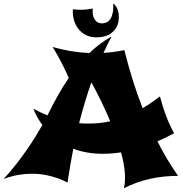

<svg xmlns="http://www.w3.org/2000/svg" viewBox="-87 -966 1013 1061"><path d="M875 -230Q852.5 -217.3 829.6 -206.1Q806.6 -194.8 783.2 -185.1Q808.6 -133.8 836.9 -86.7Q865.2 -39.6 897 5.9Q815.4 5.9 741.9 22.2Q668.5 38.6 597.2 74.2Q601.1 61.5 602.5 46.6Q604 31.7 604 15.1Q604 -14.2 598.4 -49.3Q592.8 -84.5 582 -124Q556.2 -120.1 530.5 -118.2Q504.9 -116.2 480 -116.2Q437 -116.2 396.5 -123Q356 -129.9 317.9 -144Q309.1 -98.6 301.3 -52.2Q293.5 -5.9 286.1 43Q261.2 29.3 231 18.6Q204.6 9.3 168.5 1.7Q132.3 -5.9 87.9 -5.9Q52.7 -5.9 13.7 0.7Q-25.4 7.3 -66.9 22.9Q-28.8 -18.6 4.2 -60.8Q37.1 -103 64 -142.3Q90.8 -181.6 111.8 -215.8Q132.8 -250 147 -274.9Q132.8 -294.4 120.1 -316.9Q107.4 -339.4 97.2 -365.2Q116.7 -354.5 136.5 -345.5Q156.2 -336.4 175.8 -328.1V-329.1Q202.1 -383.3 231 -435.1Q259.8 -486.8 293 -535.2Q286.1 -551.8 276.1 -572.8Q266.1 -593.8 254.4 -616.7Q242.7 -639.6 229.7 -662.6Q216.8 -685.5 204.1 -706.1Q252.4 -692.4 303 -683.8Q353.5 -675.3 407.2 -672.9Q435.5 -700.2 465.8 -723.1Q496.1 -746.1 529.8 -764.2Q518.1 -742.2 506.8 -719.7Q495.6 -697.3 484.9 -673.8Q513.7 -675.3 542.5 -679.2Q571.3 -683.1 600.1 -689Q621.1 -605.5 646 -525.4Q670.9 -445.3 701.2 -368.2Q726.1 -382.3 749.5 -398.7Q772.9 -415 796.9 -433.1Q812 -375 831.1 -324.7Q850.1 -274.4 875 -230ZM522 -295.9Q478.5 -400.4 418 -511.2Q399.4 -458 382.6 -402.1Q365.7 -346.2 350.1 -285.2Q362.8 -284.2 375.5 -283.7Q388.2 -283.2 400.9 -283.2Q431.6 -283.2 461.7 -286.1Q491.7 -289.1 522 -295.9ZM538.1 -946.3Q549.8 -939.5 558.1 -923.8Q566.4 -908.2 568.8 -888.4Q571.3 -868.7 567.6 -847.2Q564 -825.7 551.3 -807.1Q538.6 -788.6 516.6 -775.6Q494.6 -762.7 460.9 -760.3Q419.9 -756.8 391.1 -770.8Q362.3 -784.7 344.7 -808.1Q327.1 -831.5 320.3 -860.1Q313.5 -888.7 315.9 -915Q340.3 -911.1 368.9 -912.1Q397.5 -913.1 425.8 -918.9Q423.3 -894 428.2 -877.2Q433.1 -860.4 442.4 -850.8Q451.7 -841.3 463.9 -838.4Q476.1 -835.4 487.8 -837.9Q499.5 -839.8 507.8 -845.7Q516.1 -851.6 521.7 -859.6Q527.3 -867.7 530.8 -877.2Q534.2 -886.7 536.1 -896.5Q540.5 -918.9 538.1 -946.3Z"/></svg>

Font: Shojumaru
Style: Regular
Weight: 400
Version: Version 1.001